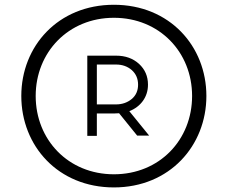

<svg xmlns="http://www.w3.org/2000/svg" viewBox="-20 -778 964 814"><path d="M70.3 -371.1C70.3 -159.7 226.1 16.6 462.9 16.6C699.2 16.6 855 -160.6 855 -371.1C855 -582 699.2 -757.8 462.9 -757.8C226.1 -757.8 70.3 -582 70.3 -371.1ZM131.3 -371.1C131.3 -556.6 270 -702.6 462.9 -702.6C656.2 -702.6 794.4 -556.6 794.4 -371.1C794.4 -185.1 656.2 -39.1 462.9 -39.1C270 -39.1 131.3 -185.1 131.3 -371.1ZM528.3 -306.6C576.7 -325.7 607.4 -366.7 607.4 -418.9C607.4 -454.6 594.7 -483.9 569.3 -507.3C543.9 -530.3 511.7 -542 472.2 -542H350.1V-202.1H390.6V-296.9H463.4C471.2 -296.9 477.5 -297.4 484.9 -297.9L561.5 -203.1H612.3ZM390.6 -504.4H472.2C498 -504.4 520.5 -496.6 538.6 -481C556.6 -464.8 565.4 -444.3 565.4 -418.9C565.4 -394 556.6 -373.5 538.6 -358.4C520.5 -343.3 498 -335.4 472.2 -335.4H390.6Z"/></svg>

Font: Estedad Regular
Style: Regular
Weight: 400
Designer: Amin Abedi
Version: Version 7.3